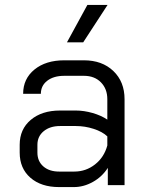

<svg xmlns="http://www.w3.org/2000/svg" viewBox="-20 -752 596 780"><path d="M60 -132V-164Q60 -227 105 -265Q150 -303 224 -303H288Q321 -303 356 -293Q391 -283 416 -266V-349Q416 -391 390 -417.5Q364 -444 321 -444H241Q198 -444 172 -424Q146 -404 146 -371H74Q74 -432 120 -469.5Q166 -507 241 -507H321Q395 -507 440.5 -463.5Q486 -420 486 -349V0H418V-70Q395 -34 357.5 -13Q320 8 280 8H220Q147 8 103.5 -30Q60 -68 60 -132ZM282 -55Q329 -55 366 -84Q403 -113 416 -161V-198Q396 -217 360.5 -228.5Q325 -240 288 -240H224Q183 -240 157.5 -219Q132 -198 132 -164V-132Q132 -97 156 -76Q180 -55 220 -55ZM335 -732H417L318 -580H252Z"/></svg>

Font: Bai Jamjuree
Style: Regular
Weight: 400
Designer: Katatrad Aksorn Co.,Ltd.
Foundry: Cadson Demak Co.,Ltd.
Version: Version 1.000; ttfautohint (v1.6)